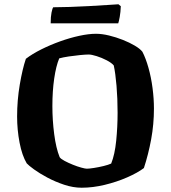

<svg xmlns="http://www.w3.org/2000/svg" viewBox="-20 -878 801 898"><path d="M362 0Q322 0 280 -14Q238 -28 201.5 -47.5Q165 -67 139.5 -85.5Q114 -104 105 -114Q83 -151 71.5 -211Q60 -271 60 -333Q60 -409 72.5 -482.5Q85 -556 101 -603Q131 -626 173 -647Q215 -668 261 -684.5Q307 -701 351 -710.5Q395 -720 429 -720Q457 -720 490 -712Q523 -704 554.5 -691.5Q586 -679 610.5 -664.5Q635 -650 646 -636Q662 -605 674.5 -560.5Q687 -516 693.5 -466Q700 -416 700 -370Q700 -297 687 -226.5Q674 -156 653 -92Q624 -70 575 -48.5Q526 -27 470 -13.5Q414 0 362 0ZM386 -89Q397 -89 419.5 -92.5Q442 -96 464.5 -101.5Q487 -107 500 -113Q517 -155 523.5 -220Q530 -285 530 -351Q530 -417 525 -476.5Q520 -536 512 -572Q502 -584 479 -596Q456 -608 432 -615.5Q408 -623 395 -623Q381 -623 355 -620.5Q329 -618 302 -614Q275 -610 257 -605Q242 -569 233.5 -510.5Q225 -452 225 -382Q225 -316 233.5 -250.5Q242 -185 259 -143Q264 -135 282 -125.5Q300 -116 321 -107.5Q342 -99 360.5 -94Q379 -89 386 -89ZM217 -769Q217 -800 221 -819.5Q225 -839 229 -844Q261 -844 306 -845.5Q351 -847 396.5 -849.5Q442 -852 479.5 -854.5Q517 -857 534 -858L545 -849Q544 -821 540 -799Q536 -777 533 -769Z"/></svg>

Font: Texturina ExtraBold
Style: Regular
Weight: 800
Designer: Guillermo Torres Carreño
Foundry: Omnibus-Type
Version: Version 1.002; ttfautohint (v1.8.3)